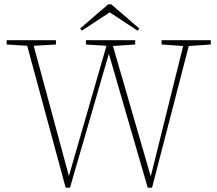

<svg xmlns="http://www.w3.org/2000/svg" viewBox="-20 -862 1006 889"><path d="M728 -656V-676H956V-656L854 -649L684 7H664L484 -613L304 7H284L106 -650L11 -656V-676H239V-656L136 -650L299 -47L473 -650L378 -656V-676H606V-656L503 -649L678 -45L828 -649ZM495 -842 625 -730 617 -720 488 -805 359 -720 351 -730 481 -842Z"/></svg>

Font: Source Serif 4 ExtraLight
Style: Regular
Weight: 200
Designer: Frank Grießhammer
Foundry: Adobe
Version: Version 4.005;hotconv 1.1.0;makeotfexe 2.6.0